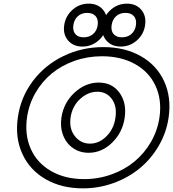

<svg xmlns="http://www.w3.org/2000/svg" viewBox="-20 -989 941 1044"><path d="M77.1 -351.1Q92.8 -460.9 158.7 -548.3Q224.6 -635.7 325.2 -684.3Q425.8 -732.9 542 -732.9Q658.2 -732.9 744.9 -684.1Q831.5 -635.3 872.1 -547.9Q912.6 -460.4 897 -351.1Q885.3 -268.6 843.5 -196.8Q801.8 -125 740.2 -74.2Q678.7 -23.4 598.4 5.9Q518.1 35.2 431.2 35.2Q314.9 35.2 228.5 -14.4Q142.1 -64 101.6 -152.3Q61 -240.7 77.1 -351.1ZM127 -351.1Q113.3 -255.4 147.7 -178.7Q182.1 -102.1 258.1 -58.6Q334 -15.1 438 -15.1Q515.6 -15.1 586.7 -40.8Q657.7 -66.4 711.4 -110.8Q765.1 -155.3 801 -217.5Q836.9 -279.8 847.2 -351.1Q860.8 -445.8 825.9 -521.7Q791 -597.7 714.6 -640.4Q638.2 -683.1 534.2 -683.1Q456.1 -683.1 385.5 -658.2Q314.9 -633.3 261.7 -589.6Q208.5 -545.9 172.9 -484.1Q137.2 -422.4 127 -351.1ZM314 -350.1Q326.2 -430.7 385.3 -485.4Q444.3 -540 517.1 -540Q588.9 -540 629.2 -485.4Q669.4 -430.7 658.2 -350.1Q647 -269.5 590.3 -213.9Q533.7 -158.2 461.9 -158.2Q414.6 -158.2 377.7 -183.3Q340.8 -208.5 323.5 -252.9Q306.2 -297.4 314 -350.1ZM329.1 -852.1Q336.4 -902.3 374.3 -935.8Q412.1 -969.2 461.9 -969.2Q512.2 -969.2 540.3 -935.8Q568.4 -902.3 561 -852.1Q553.7 -802.2 515.9 -769Q478 -735.8 428.2 -735.8Q378.4 -735.8 350.1 -769Q321.8 -802.2 329.1 -852.1ZM469.2 -208Q518.6 -208 558.8 -247.8Q599.1 -287.6 607.9 -350.1Q616.7 -412.1 587.9 -451.2Q559.1 -490.2 509.8 -490.2Q458.5 -490.2 415.5 -450.7Q372.6 -411.1 363.8 -350.1Q355 -289.1 387.2 -248.5Q419.4 -208 469.2 -208ZM378.9 -852.1Q374.5 -821.8 389.4 -804Q404.3 -786.1 435.1 -786.1Q465.8 -786.1 486.3 -804Q506.8 -821.8 511.2 -852.1Q515.6 -882.8 500.2 -900.9Q484.9 -918.9 454.1 -918.9Q423.3 -918.9 403.3 -900.9Q383.3 -882.8 378.9 -852.1ZM537.1 -852.1Q544.4 -902.3 582.3 -935.8Q620.1 -969.2 669.9 -969.2Q720.2 -969.2 748.3 -935.8Q776.4 -902.3 769 -852.1Q761.7 -802.2 723.9 -769Q686 -735.8 636.2 -735.8Q586.4 -735.8 558.1 -769Q529.8 -802.2 537.1 -852.1ZM586.9 -852.1Q582.5 -821.8 597.4 -804Q612.3 -786.1 643.1 -786.1Q673.8 -786.1 694.3 -804Q714.8 -821.8 719.2 -852.1Q723.6 -882.8 708.3 -900.9Q692.9 -918.9 662.1 -918.9Q631.3 -918.9 611.3 -900.9Q591.3 -882.8 586.9 -852.1Z"/></svg>

Font: Trueno Black Outline
Style: Italic
Weight: 900
Width: 6
Designer: Julieta Ulanovsky
Foundry: Julieta Ulanovsky
Version: Version 3.001b | FøM Fix